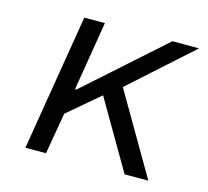

<svg xmlns="http://www.w3.org/2000/svg" viewBox="-81 -609 762 703"><g transform="rotate(15 300.0 -258.0)"><path d="M296 -259 176 -157 149 0H71L156 -516H234L191 -254H196L305 -351L490 -516H591L358 -307L537 0H447Z"/></g></svg>

Font: iA Writer Mono V
Style: Regular
Weight: 400
Italic angle: -9.5°
Designer: Mike Abbink, Paul van der Laan, Pieter van Rosmalen
Foundry: Bold Monday
Version: Version 2.000